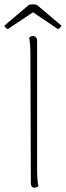

<svg xmlns="http://www.w3.org/2000/svg" viewBox="-34 -862 305 890"><path d="M109 -14 107 -600Q107 -663 101 -687Q109 -695 119 -695Q127 -695 132.5 -689Q138 -683 138 -673V-87Q138 -24 144 0Q136 8 126 8Q109 8 109 -14ZM251 -743Q246 -732 235 -727L119 -805L2 -727Q-9 -732 -14 -743L101 -840Q113 -842 118 -842Q124 -842 136 -840Z"/></svg>

Font: Arima Madurai Thin
Style: Regular
Weight: 250
Designer: Joana Correia and Natanael Gama
Foundry: NDISCOVER
Version: Version 1.019; ttfautohint (v1.5) -l 7 -r 28 -G 50 -x 13 -D 